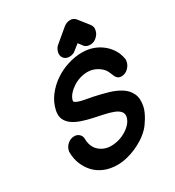

<svg xmlns="http://www.w3.org/2000/svg" viewBox="-173 -820 839 920"><g transform="rotate(-30 246.5 -359.5)"><path d="M492 -425Q493 -421 492.5 -416Q492 -411 491 -407Q487 -389 471.5 -374.5Q456 -360 435 -360Q423 -360 416 -365.5Q409 -371 405 -379.5Q401 -388 397 -398.5Q393 -409 385 -421Q370 -439 348.5 -449.5Q327 -460 303 -460Q283 -460 261.5 -453.5Q240 -447 222 -435Q204 -423 191 -408Q178 -393 174 -376Q173 -370 180.5 -365.5Q188 -361 201.5 -357Q215 -353 233 -350Q251 -347 270 -343Q308 -335 344.5 -324.5Q381 -314 408.5 -296.5Q436 -279 449 -251Q462 -223 453 -181Q450 -168 443.5 -153.5Q437 -139 429 -126Q421 -113 413.5 -102.5Q406 -92 399 -85Q381 -66 358 -51Q335 -36 309.5 -25Q284 -14 258 -8Q232 -2 207 -2Q169 -2 137.5 -14.5Q106 -27 84 -50Q62 -73 49.5 -103.5Q37 -134 37 -169V-173L38 -178Q42 -197 58 -211Q74 -225 95 -225Q111 -225 122 -214.5Q133 -204 133 -188Q133 -168 139.5 -151Q146 -134 158.5 -122Q171 -110 188 -103Q205 -96 226 -96Q247 -96 268.5 -102Q290 -108 309 -119.5Q328 -131 341.5 -146.5Q355 -162 359 -181Q362 -198 351.5 -210Q341 -222 320 -230Q299 -238 271 -244L215 -256Q187 -262 160 -271Q133 -280 113.5 -293.5Q94 -307 84.5 -327Q75 -347 81 -376Q90 -417 115.5 -450Q141 -483 175 -506Q209 -529 249 -541.5Q289 -554 326 -554Q359 -554 386.5 -544.5Q414 -535 436 -517.5Q458 -500 472.5 -477Q487 -454 492 -425ZM319 -703Q336 -717 356 -717Q374 -717 386 -703L431 -646Q436 -639 438 -630.5Q440 -622 437 -612Q433 -593 416 -579Q408 -572 399 -569Q390 -566 381 -566Q361 -566 350 -579L332 -603L302 -579Q294 -572 285 -569Q276 -566 267 -566Q247 -566 236 -579Q225 -593 229 -612Q232 -622 236.5 -630.5Q241 -639 251 -646Z"/></g></svg>

Font: VDS
Style: Italic
Weight: 400
Designer: artmaker
Foundry: artmaker
Version: Version 1.000 2009 initial release